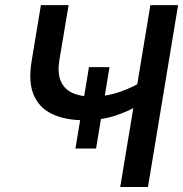

<svg xmlns="http://www.w3.org/2000/svg" viewBox="-20 -748 732 768"><path d="M316.9 -267.1Q241.7 -267.1 189.5 -291.5Q137.2 -315.9 115 -367.9Q92.8 -419.9 106.4 -502.9L143.6 -727.5H254.4L217.3 -506.8Q209.5 -457 222.7 -424.8Q235.8 -392.6 267.8 -377.2Q299.8 -361.8 347.2 -361.8Q406.2 -361.8 460.7 -380.9Q515.1 -399.9 562 -430.2L545.9 -333.5Q495.1 -302.7 439.5 -284.9Q383.8 -267.1 316.9 -267.1ZM460.9 0 581.5 -727.5H692.4L571.8 0ZM281.7 -153.8 335.9 -479.5H418L364.3 -153.8Z"/></svg>

Font: Inter 20pt Medium
Style: Italic
Weight: 500
Italic angle: -9.3988°
Version: Version 4.001;git-66647c0bb